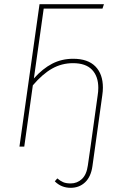

<svg xmlns="http://www.w3.org/2000/svg" viewBox="-20 -701 569 918"><path d="M472 -282Q472 -265 469 -245L435 0L422 93Q415 144 387 170.5Q359 197 318 197Q273 197 242 166L254 152Q268 164 282 170Q296 176 318 176Q349 176 371.5 155Q394 134 400 90L413 0L447 -245Q450 -263 450 -281Q450 -336 420 -367.5Q390 -399 329 -399Q275 -399 229 -373Q183 -347 137 -293L96 0H73L169 -681H477L470 -660H189L142 -326Q184 -373 229.5 -396.5Q275 -420 330 -420Q400 -420 436 -383.5Q472 -347 472 -282Z"/></svg>

Font: Fira Sans Condensed Thin
Style: Italic
Weight: 250
Width: 3
Italic angle: -8°
Designer: Carrois Corporate & Edenspiekermann AG
Foundry: Carrois Corporate GbR & Edenspiekermann AG
Version: Version 4.203